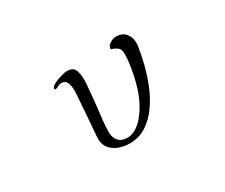

<svg xmlns="http://www.w3.org/2000/svg" viewBox="-91 -768 1182 1007"><g transform="rotate(-30 500.0 -265.0)"><path d="M747 -444Q747 -440 747 -436.5Q747 -433 746 -429Q740 -383 726 -326.5Q712 -270 689.5 -213.5Q667 -157 633.5 -109.5Q600 -62 555.5 -33Q511 -4 453 -4Q421 -4 390.5 -15Q360 -26 340.5 -49Q321 -72 321 -109Q321 -117 321.5 -125.5Q322 -134 323 -142Q328 -199 332 -255.5Q336 -312 340 -369Q340 -374 340.5 -378Q341 -382 341 -386Q341 -400 338.5 -417Q336 -434 327.5 -446Q319 -458 300 -458Q287 -458 277 -451.5Q267 -445 258 -445Q253 -445 253 -451Q253 -460 266 -468.5Q279 -477 297 -483.5Q315 -490 331.5 -494Q348 -498 355 -498Q393 -498 403 -474.5Q413 -451 413 -419Q413 -408 413 -396Q413 -384 411 -373Q408 -342 405.5 -310.5Q403 -279 399 -247Q395 -213 391 -179Q387 -145 387 -110Q387 -76 405.5 -56Q424 -36 459 -36Q487 -36 512.5 -52.5Q538 -69 559 -94.5Q580 -120 595.5 -148.5Q611 -177 620 -200Q632 -230 642 -270.5Q652 -311 658.5 -352.5Q665 -394 665 -426Q665 -453 650.5 -464Q636 -475 613 -482Q614 -503 633.5 -514.5Q653 -526 671 -526Q707 -526 727 -502.5Q747 -479 747 -444Z"/></g></svg>

Font: Kaisei Decol
Style: Regular
Weight: 400
Designer: Font-Kai, 金井和夫
Foundry: KAZUO KANAI
Version: Version 5.003